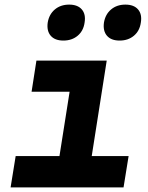

<svg xmlns="http://www.w3.org/2000/svg" viewBox="-20 -813 640 833"><path d="M26 0 48 -136H238L282 -415H117L138 -550H443L378 -136H538L516 0ZM499 -637Q462 -637 444 -658Q426 -679 431 -715Q437 -751 462 -772Q487 -793 524 -793Q561 -793 579 -772Q597 -751 591 -715Q586 -679 561 -658Q536 -637 499 -637ZM255 -637Q218 -637 200 -658Q182 -679 187 -715Q193 -751 218 -772Q243 -793 280 -793Q317 -793 335 -772Q353 -751 347 -715Q342 -679 317 -658Q292 -637 255 -637Z"/></svg>

Font: JetBrains Mono ExtraBold
Style: Italic
Weight: 800
Italic angle: -9°
Monospace: yes
Designer: Philipp Nurullin, Konstantin Bulenkov
Foundry: JetBrains
Version: Version 2.305; ttfautohint (v1.8.4.7-5d5b)